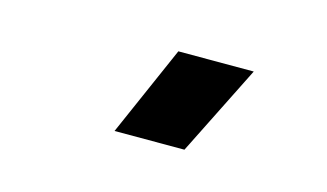

<svg xmlns="http://www.w3.org/2000/svg" viewBox="-37 -798 574 337"><g transform="rotate(15 250.0 -630.0)"><path d="M183 -548 255 -712H392L310 -548Z"/></g></svg>

Font: CyStack Display
Style: Bold
Weight: 700
Designer: Weizhong Zhang
Foundry: 本地遙控
Version: Version 1.000;Glyphs 3.1.2 (3151)